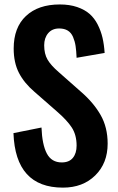

<svg xmlns="http://www.w3.org/2000/svg" viewBox="-20 -839 534 870"><path d="M265.1 11.2Q49.8 11.2 41 -235.8L168 -261.2Q170.9 -184.1 192.1 -143.6Q213.4 -103 259.8 -103Q293.5 -103 310.3 -123.8Q327.1 -144.5 327.1 -179.2Q327.1 -227.5 305.4 -261Q283.7 -294.4 237.8 -334L136.2 -422.9Q89.4 -462.9 65.7 -509Q42 -555.2 42 -619.1Q42 -714.4 97.7 -766.6Q153.3 -818.8 251 -818.8Q295.4 -818.8 329.6 -807.1Q363.8 -795.4 386 -775.9Q408.2 -756.3 422.9 -727.3Q437.5 -698.2 444.6 -667.5Q451.7 -636.7 454.1 -599.1L327.1 -577.1Q325.7 -609.4 322.5 -630.6Q319.3 -651.9 311 -671.4Q302.7 -690.9 287.1 -700.4Q271.5 -710 248 -710Q216.3 -710 198.2 -688.5Q180.2 -667 180.2 -633.8Q180.2 -594.7 195.6 -568.6Q210.9 -542.5 246.1 -512.2L347.2 -422.9Q403.8 -374 435.8 -318.1Q467.8 -262.2 467.8 -188Q467.8 -99.6 411.6 -44.2Q355.5 11.2 265.1 11.2Z"/></svg>

Font: Oswald Medium
Style: Regular
Weight: 500
Designer: Vernon Adams
Foundry: Vernon Adams
Version: Version 4.103